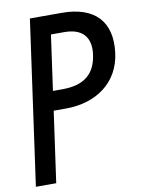

<svg xmlns="http://www.w3.org/2000/svg" viewBox="-89 -839 684 930"><g transform="rotate(-10 252.5 -374.0)"><path d="M111 30 160 -318H220C372 -318 484 -401 502 -541C522 -693 443 -778 281 -778H124L11 30ZM277 -684C364 -684 406 -638 395 -554C383 -463 331 -413 220 -413H173L211 -684Z"/></g></svg>

Font: Smiley Sans Oblique
Style: Regular
Weight: 400
Italic angle: -8°
Designer: oooooohmygosh, Nagisa Chen, Janine Sui, Heda Shi, Jian Li
Foundry: atelierAnchor
Version: Version 2.0.1